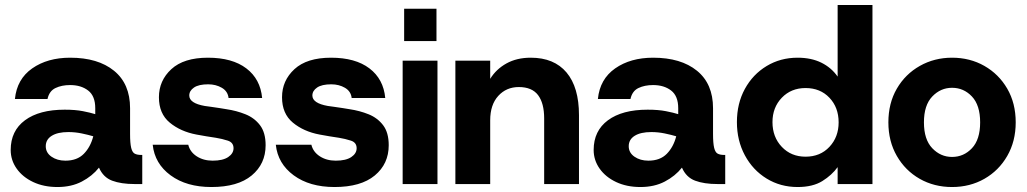

<svg xmlns="http://www.w3.org/2000/svg" viewBox="-20 -740 4130 772"><path d="M211 12Q156 12 113.5 -8Q71 -28 47 -62Q23 -96 23 -137Q23 -214 80.5 -256.5Q138 -299 240 -299Q283 -299 313.5 -293Q344 -287 363 -281V-305Q363 -354 334.5 -376Q306 -398 262 -398Q228 -398 203 -386Q178 -374 171 -342H40Q48 -422 109.5 -465Q171 -508 262 -508Q374 -508 438.5 -455.5Q503 -403 503 -305V-202Q503 -164 507.5 -145.5Q512 -127 522 -122Q532 -117 548 -117H552V0H521Q467 0 431 -13.5Q395 -27 378 -66Q351 -32 309 -10Q267 12 211 12ZM164 -152Q164 -126 187 -110Q210 -94 243 -94Q290 -94 317 -121.5Q344 -149 355 -192Q335 -198 308.5 -203.5Q282 -209 255 -209Q212 -209 188 -194Q164 -179 164 -152Z M830 12Q730 12 666 -35Q602 -82 594 -158H737Q744 -129 771 -111.5Q798 -94 835 -94Q876 -94 897.5 -108.5Q919 -123 919 -144Q919 -167 896 -174.5Q873 -182 848 -186Q834 -188 809.5 -192Q785 -196 770 -199Q706 -211 662.5 -247Q619 -283 619 -349Q619 -416 669 -462Q719 -508 816 -508Q914 -508 970.5 -465Q1027 -422 1034 -346H899Q896 -373 872 -387Q848 -401 817 -401Q779 -401 760 -388Q741 -375 741 -356Q741 -325 803 -314Q812 -313 828.5 -310.5Q845 -308 862.5 -305.5Q880 -303 890 -301Q931 -295 967 -280.5Q1003 -266 1025.5 -236.5Q1048 -207 1048 -156Q1048 -81 992 -34.5Q936 12 830 12Z M1325 12Q1225 12 1161 -35Q1097 -82 1089 -158H1232Q1239 -129 1266 -111.5Q1293 -94 1330 -94Q1371 -94 1392.5 -108.5Q1414 -123 1414 -144Q1414 -167 1391 -174.5Q1368 -182 1343 -186Q1329 -188 1304.5 -192Q1280 -196 1265 -199Q1201 -211 1157.5 -247Q1114 -283 1114 -349Q1114 -416 1164 -462Q1214 -508 1311 -508Q1409 -508 1465.5 -465Q1522 -422 1529 -346H1394Q1391 -373 1367 -387Q1343 -401 1312 -401Q1274 -401 1255 -388Q1236 -375 1236 -356Q1236 -325 1298 -314Q1307 -313 1323.5 -310.5Q1340 -308 1357.5 -305.5Q1375 -303 1385 -301Q1426 -295 1462 -280.5Q1498 -266 1520.5 -236.5Q1543 -207 1543 -156Q1543 -81 1487 -34.5Q1431 12 1325 12Z M1599 0V-496H1739V0ZM1605 -575V-705H1735V-575Z M1811 0V-496H1951V-423Q1975 -462 2016.5 -485Q2058 -508 2114 -508Q2208 -508 2258 -448.5Q2308 -389 2308 -277V0H2168V-264Q2168 -325 2143.5 -357.5Q2119 -390 2066 -390Q2016 -390 1983.5 -354.5Q1951 -319 1951 -256V0Z M2555 12Q2500 12 2457.5 -8Q2415 -28 2391 -62Q2367 -96 2367 -137Q2367 -214 2424.5 -256.5Q2482 -299 2584 -299Q2627 -299 2657.5 -293Q2688 -287 2707 -281V-305Q2707 -354 2678.5 -376Q2650 -398 2606 -398Q2572 -398 2547 -386Q2522 -374 2515 -342H2384Q2392 -422 2453.5 -465Q2515 -508 2606 -508Q2718 -508 2782.5 -455.5Q2847 -403 2847 -305V-202Q2847 -164 2851.5 -145.5Q2856 -127 2866 -122Q2876 -117 2892 -117H2896V0H2865Q2811 0 2775 -13.5Q2739 -27 2722 -66Q2695 -32 2653 -10Q2611 12 2555 12ZM2508 -152Q2508 -126 2531 -110Q2554 -94 2587 -94Q2634 -94 2661 -121.5Q2688 -149 2699 -192Q2679 -198 2652.5 -203.5Q2626 -209 2599 -209Q2556 -209 2532 -194Q2508 -179 2508 -152Z M3187 12Q3118 12 3062.5 -22Q3007 -56 2975 -115.5Q2943 -175 2943 -249Q2943 -324 2975 -382.5Q3007 -441 3062.5 -474.5Q3118 -508 3187 -508Q3242 -508 3282.5 -488Q3323 -468 3348 -432V-720H3488V0H3348V-68Q3325 -36 3286.5 -12Q3248 12 3187 12ZM3219 -110Q3278 -110 3315 -149.5Q3352 -189 3352 -248Q3352 -308 3315 -347Q3278 -386 3219 -386Q3161 -386 3123.5 -347Q3086 -308 3086 -249Q3086 -189 3123.5 -149.5Q3161 -110 3219 -110Z M3808 12Q3736 12 3678 -21Q3620 -54 3586 -113Q3552 -172 3552 -248Q3552 -325 3586 -383.5Q3620 -442 3678.5 -475Q3737 -508 3808 -508Q3880 -508 3938 -475Q3996 -442 4030 -383.5Q4064 -325 4064 -248Q4064 -172 4030 -113Q3996 -54 3938 -21Q3880 12 3808 12ZM3808 -109Q3855 -109 3888 -144Q3921 -179 3921 -248Q3921 -317 3888 -352Q3855 -387 3808 -387Q3762 -387 3728.5 -352Q3695 -317 3695 -248Q3695 -179 3728.5 -144Q3762 -109 3808 -109Z"/></svg>

Font: Host Grotesk Black
Style: Regular
Weight: 900
Designer: Doğukan Karapınar based on Poppins by Indian Type Foundry, Jonny Pinhorn
Foundry: Element Type
Version: Version 1.000; ttfautohint (v1.8.4.7-5d5b);gftools[0.9.33]